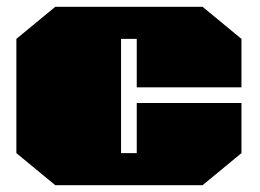

<svg xmlns="http://www.w3.org/2000/svg" viewBox="-20 -543 761 563"><path d="M142 0 28 -94V-429L142 -523H574L688 -429V-287H381V-429H335V-94H381V-241H688V-94L574 0Z"/></svg>

Font: Tomorrow Black
Style: Regular
Weight: 900
Designer: Tony de Marco, Monica Rizzolli
Foundry: Just in Type
Version: Version 2.002